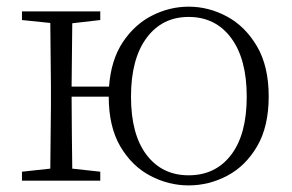

<svg xmlns="http://www.w3.org/2000/svg" viewBox="-20 -542 877 576"><path d="M545.9 -16.1Q626.5 -16.1 673.3 -77.4Q720.2 -138.7 720.2 -252Q720.2 -365.2 673.3 -428.2Q626.5 -491.2 545.9 -491.2Q466.3 -491.2 419.7 -428.2Q373 -365.2 373 -252Q373 -138.7 419.7 -77.4Q466.3 -16.1 545.9 -16.1ZM545.9 14.2Q485.4 14.2 430.4 -14.9Q375.5 -43.9 340.8 -103Q306.2 -162.1 306.2 -252H194.8Q194.8 -194.3 195.6 -135.7Q196.3 -77.1 196.8 -36.1L280.8 -26.9V0H45.9V-26.9L130.9 -36.1L132.8 -226.1V-283.2L130.9 -473.1L45.9 -481.9V-507.8H280.8V-481.9L196.8 -472.2L194.8 -282.2H307.1Q313 -362.3 348.6 -415.8Q384.3 -469.2 436.8 -495.6Q489.3 -522 545.9 -522Q606.4 -522 661.4 -492.2Q716.3 -462.4 751.2 -402.6Q786.1 -342.8 786.1 -252.9Q786.1 -162.6 751.5 -103.3Q716.8 -43.9 661.9 -14.9Q606.9 14.2 545.9 14.2Z"/></svg>

Font: Source Han Serif TW ExtraLight
Style: Regular
Weight: 250
Designer: Ryoko NISHIZUKA Ë•øÂ°öÊ∂ºÂ≠ê (kana & ideographs); Frank Grie√ühammer (Latin, Greek & Cyrillic); Wenlong ZHANG Âº†ÊñáÈæô 
Foundry: Adobe
Version: Version 2.003;hotconv 1.1.1;makeotfexe 2.6.0